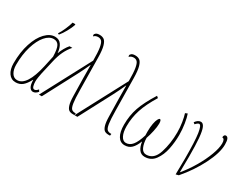

<svg xmlns="http://www.w3.org/2000/svg" viewBox="-79 -1280 2296 1799"><g transform="rotate(30 1069.0 -380.0)"><path d="M31 -136Q31 -257 61.5 -350.5Q92 -444 141.5 -495Q191 -546 245 -546Q291 -546 314 -512Q337 -478 341 -426H343Q353 -455 370.5 -485.5Q388 -516 406 -536H436Q401 -496 378 -447.5Q355 -399 340 -333L306 -184Q301 -161 297 -134.5Q293 -108 293 -92Q293 -65 299.5 -42Q306 -19 323 -19Q341 -19 361 -43L373 -24Q348 6 321 6Q298 6 283.5 -18Q269 -42 269 -92H266Q240 -41 209.5 -15.5Q179 10 136 10Q87 10 59 -30Q31 -70 31 -136ZM296 -258 321 -374Q319 -459 301 -490Q283 -521 245 -521Q197 -521 154.5 -471.5Q112 -422 85.5 -334Q59 -246 59 -136Q59 -83 80 -49Q101 -15 138 -15Q242 -15 296 -258ZM254 -591Q272 -618 292 -664Q312 -710 320 -742H350V-732Q339 -699 314.5 -654.5Q290 -610 266 -582H254Z M665 -530Q665 -621 657 -667.5Q649 -714 634.5 -729.5Q620 -745 596 -745Q568 -745 550 -726Q546 -733 546 -741Q546 -750 558.5 -760Q571 -770 598 -770Q626 -770 645.5 -757Q665 -744 677.5 -702Q690 -660 691 -580L696 -230Q697 -134 704 -90Q711 -46 725 -33Q739 -20 767 -20H771L768 0H750Q725 0 708.5 -10.5Q692 -21 681.5 -54Q671 -87 670 -151Q665 -361 665 -482H663Q633 -414 601 -353L415 0H384Z M1050 -530Q1050 -621 1042 -667.5Q1034 -714 1019.5 -729.5Q1005 -745 981 -745Q953 -745 935 -726Q931 -733 931 -741Q931 -750 943.5 -760Q956 -770 983 -770Q1011 -770 1030.5 -757Q1050 -744 1062.5 -702Q1075 -660 1076 -580L1081 -230Q1082 -134 1089 -90Q1096 -46 1110 -33Q1124 -20 1152 -20H1156L1153 0H1135Q1110 0 1093.5 -10.5Q1077 -21 1066.5 -54Q1056 -87 1055 -151Q1050 -361 1050 -482H1048Q1018 -414 986 -353L800 0H769Z M1215 -155Q1215 -255 1244.5 -340.5Q1274 -426 1348 -544L1366 -529Q1299 -420 1271 -333.5Q1243 -247 1243 -155Q1243 -91 1262.5 -53Q1282 -15 1315 -15Q1355 -15 1384.5 -51Q1414 -87 1439 -168Q1439 -170 1438.5 -178Q1438 -186 1438 -208Q1438 -259 1445 -295.5Q1452 -332 1462 -350.5Q1472 -369 1480 -369Q1496 -369 1496 -327Q1496 -294 1485 -243Q1474 -192 1460 -154Q1461 -95 1479 -55Q1497 -15 1534 -15Q1618 -15 1651 -118.5Q1684 -222 1684 -341Q1684 -395 1675.5 -448Q1667 -501 1656 -534L1680 -544Q1693 -509 1702.5 -449Q1712 -389 1712 -329Q1712 -253 1696.5 -176.5Q1681 -100 1641 -45Q1601 10 1532 10Q1492 10 1470 -20.5Q1448 -51 1441 -101H1439Q1418 -46 1389 -18Q1360 10 1315 10Q1267 10 1241 -33Q1215 -76 1215 -155Z M1867 -14Q1869 -124 1869 -165Q1869 -353 1857 -433.5Q1845 -514 1822 -514Q1808 -514 1785 -488L1769 -501Q1796 -539 1827 -539Q1851 -539 1865.5 -506Q1880 -473 1886.5 -399Q1893 -325 1893 -199Q1893 -155 1891 -29Q1948 -97 1996 -179Q2044 -261 2072 -336.5Q2100 -412 2100 -462Q2100 -512 2072 -512Q2072 -526 2077.5 -535Q2083 -544 2094 -544Q2111 -544 2119.5 -525Q2128 -506 2128 -465Q2128 -376 2062 -245.5Q1996 -115 1897 -1L1867 7Z"/></g></svg>

Font: Noto Serif CondThin
Style: Italic
Weight: 250
Width: 3
Italic angle: -12°
Designer: Monotype Design Team
Foundry: Monotype Imaging Inc.
Version: Version 1.001